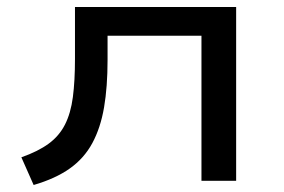

<svg xmlns="http://www.w3.org/2000/svg" viewBox="-20 -516 810 548"><path d="M76 12 41 -67Q89 -84 119 -106Q149 -128 165.5 -160.5Q182 -193 188 -239Q194 -285 194 -348V-496H654V0H555V-414H287V-345Q287 -268 277 -209.5Q267 -151 243.5 -107.5Q220 -64 179 -35Q138 -6 76 12Z"/></svg>

Font: Nunito Sans 7pt Expanded
Style: Regular
Weight: 400
Width: 7
Designer: Vernon Adams
Foundry: Vernon Adams
Version: Version 3.101;gftools[0.9.27]